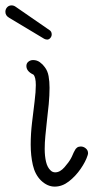

<svg xmlns="http://www.w3.org/2000/svg" viewBox="-83 -675 347 713"><path d="M120 18Q93 18 69 -5Q47 -27 39 -62Q31 -97 31 -138Q31 -178 36 -220Q41 -262 45.5 -298.5Q50 -335 50 -359Q50 -389 41 -398Q15 -410 15 -430Q15 -440 22.5 -446Q30 -452 40 -452Q54 -452 65 -444Q76 -436 83 -426Q94 -412 97.5 -392Q101 -372 101 -349Q101 -321 98 -288.5Q95 -256 91 -224Q88 -196 85.5 -170.5Q83 -145 83 -122Q83 -95 88 -74Q93 -53 105 -42Q112 -35 122 -35Q140 -35 156.5 -54Q173 -73 180 -86Q184 -93 187 -100.5Q190 -108 194 -115Q201 -131 217 -131Q227 -131 235.5 -124Q244 -117 244 -106Q244 -103 242 -97Q235 -75 216.5 -48Q198 -21 173 -1.5Q148 18 120 18ZM92 -528Q89 -528 86 -529Q83 -530 81 -531L-49 -609Q-63 -617 -63 -631Q-63 -641 -56.5 -648Q-50 -655 -40 -655Q-32 -655 -25 -650L101 -563Q109 -558 109 -547Q109 -540 104 -534Q99 -528 92 -528Z"/></svg>

Font: Twinkle Star
Style: Regular
Weight: 400
Designer: Robert E. Leuschke
Foundry: Robert E. Leuschke
Version: Version 2.010; ttfautohint (v1.8.3)